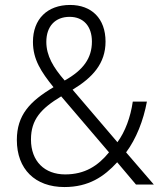

<svg xmlns="http://www.w3.org/2000/svg" viewBox="-20 -745 652 775"><path d="M263 -725C171 -725 113 -668 113 -576C113 -505 146 -455 196 -393C100 -336 48 -280 48 -180C48 -62 122 10 240 10C338 10 400 -32 453 -90L529 0H601L489 -130C530 -185 559 -259 573 -335H516C507 -272 485 -213 454 -171L273 -383C354 -432 406 -489 406 -577C406 -671 349 -725 263 -725ZM261 -677C317 -677 351 -639 351 -577C351 -510 316 -462 241 -420C195 -473 167 -520 167 -576C167 -639 203 -677 261 -677ZM227 -356 420 -130C376 -76 323 -41 243 -41C160 -41 105 -94 105 -182C105 -263 146 -307 227 -356Z"/></svg>

Font: Noto Sans Ethiopic SemiCondensed Light
Style: Regular
Weight: 300
Width: 4
Designer: Monotype Design Team
Foundry: Monotype Imaging Inc.
Version: Version 2.102